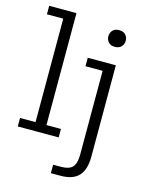

<svg xmlns="http://www.w3.org/2000/svg" viewBox="-114 -655 695 898"><g transform="rotate(15 233.5 -206.0)"><path d="M15 0V-41H90V-542H11V-583H143V-41H213V0ZM221 171V130H259Q298 130 314.5 112.5Q331 95 331 52V-354H248V-395H384V47Q384 110 356 140.5Q328 171 268 171ZM357 -477Q336 -477 325.5 -489Q315 -501 315 -517Q315 -534 325.5 -546Q336 -558 357 -558Q378 -558 388.5 -546Q399 -534 399 -517Q399 -501 388 -489Q377 -477 357 -477Z"/></g></svg>

Font: Rokkitt Light
Style: Regular
Weight: 300
Version: Version 3.103